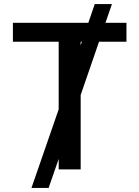

<svg xmlns="http://www.w3.org/2000/svg" viewBox="-20 -840 691 952"><path d="M271 -633H44V-727H418L450 -820H535L503 -727H607V-633H471L380 -369V0H271V-52L221 92H136L271 -298ZM380 -633V-615L386 -633Z"/></svg>

Font: Sinter Medium
Style: Regular
Weight: 500
Foundry: Adobe & rsms
Version: Version 1.000